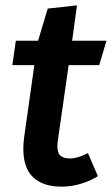

<svg xmlns="http://www.w3.org/2000/svg" viewBox="-20 -681 417 716"><path d="M345 -24Q316 -6 281 4.5Q246 15 209 15Q141 15 104 -19.5Q67 -54 67 -126Q67 -146 70 -169L108 -438H26L39 -529H122L158 -649L267 -661L249 -529H377L350 -438H236L196 -159Q195 -153 194.5 -147Q194 -141 194 -136Q194 -110 206 -100Q218 -90 241 -90Q269 -90 308 -110Z"/></svg>

Font: Xgbmvzvtohvqztyvzapvmeyoton
Style: Regular
Weight: 500
Italic angle: -8°
Designer: Carrois Corporate & Edenspiekermann
Foundry: Carrois Corporate GbR & Edenspiekermann AG
Version: Version 2.001